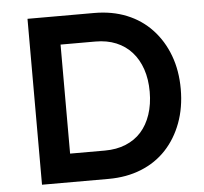

<svg xmlns="http://www.w3.org/2000/svg" viewBox="-51 -753 857 807"><g transform="rotate(-5 378.0 -350.0)"><path d="M94 0V-700H375Q451 -700 512.5 -675Q574 -650 618 -603Q662 -556 686 -492Q710 -428 710 -350Q710 -272 686 -207.5Q662 -143 618.5 -96.5Q575 -50 513 -25Q451 0 375 0ZM223 -101 214 -120H370Q419 -120 458 -136Q497 -152 523.5 -181.5Q550 -211 564.5 -254Q579 -297 579 -350Q579 -403 564.5 -445.5Q550 -488 523 -518Q496 -548 457.5 -564Q419 -580 370 -580H211L223 -597Z"/></g></svg>

Font: Readex Pro Medium
Style: Regular
Weight: 500
Designer: Bonnie Shaver-Troup, Thomas Jockin
Foundry: Lexend
Version: Version 1.204